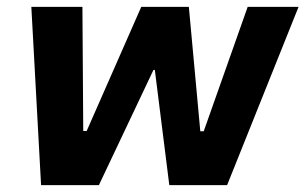

<svg xmlns="http://www.w3.org/2000/svg" viewBox="-20 -540 891 560"><path d="M71.4 -520H220.4L222.8 -158H232.8L392 -520H530.8L564.2 -157.2H574.2L702.4 -520H850.8L642.4 0H473.8L431.6 -336H427.6L268.4 0H99.8Z"/></svg>

Font: Fixel Italic Variable Display Thin
Style: Italic
Weight: 100
Italic angle: -10°
Designer: AlfaBravo + MacPaw
Foundry: Kyrylo Tkachov, Marchela Mozhyna, Serhii Makarenko, Maria Weinstein, Zakhar Kryvoshyya
Version: Version 1.210;Glyphs 3.2 (3217)